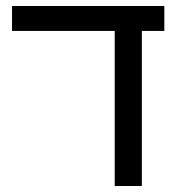

<svg xmlns="http://www.w3.org/2000/svg" viewBox="-20 -619 594 639"><path d="M452.1 0V-516.1H526.9V-599.1H20V-516.1H361.8V0Z"/></svg>

Font: Arimo
Style: Regular
Weight: 400
Designer: Steve Matteson
Foundry: Monotype Imaging Inc.
Version: Version 1.32